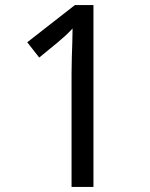

<svg xmlns="http://www.w3.org/2000/svg" viewBox="-20 -734 591 754"><path d="M261 0V-446Q261 -474 262 -506.5Q263 -539 264 -569.5Q265 -600 265 -622Q249 -605 237.5 -594.5Q226 -584 206 -567L134 -508L87 -568L274 -714H347V0Z"/></svg>

Font: hexlgurmukhi05
Style: Book
Weight: 400
Designer: Jelle Bosma - Monotype Design Team
Foundry: Monotype Imaging Inc.
Version: Version 2.003